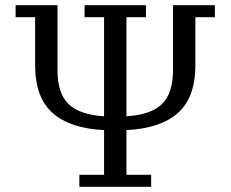

<svg xmlns="http://www.w3.org/2000/svg" viewBox="-20 -718 886 738"><path d="M285 -46H380V-218Q250 -224 182.5 -283.5Q115 -343 115 -468V-652H40V-698H201V-448Q201 -360 243 -318.5Q285 -277 380 -271V-652H305V-698H541V-652H466V-271Q561 -277 603 -318.5Q645 -360 645 -448V-698H806V-652H731V-468Q731 -343 663.5 -283.5Q596 -224 466 -218V-46H561V0H285Z"/></svg>

Font: IBM Plex Serif
Style: Regular
Weight: 400
Designer: Mike Abbink, Paul van der Laan, Pieter van Rosmalen
Foundry: Bold Monday
Version: Version 3.001